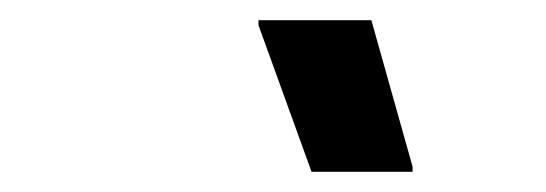

<svg xmlns="http://www.w3.org/2000/svg" viewBox="-20 -720 540 190"><path d="M288.3 -550 235.8 -695V-700H347.5L388.3 -555V-550Z"/></svg>

Font: Familjen Grotesk
Style: Bold Italic
Weight: 700
Italic angle: -9.46201°
Designer: Anders Wikstroem, Jonas Baeckman, Matilda Gysing, Kristian Moeller
Foundry: Familjen STHLM AB
Version: Version 2.002; ttfautohint (v1.8.4.7-5d5b)